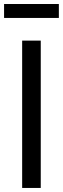

<svg xmlns="http://www.w3.org/2000/svg" viewBox="-24 -928 311 948"><path d="M177.2 -727.5V0H85.4V-727.5ZM266.6 -908.2V-839.4H-3.9V-908.2Z"/></svg>

Font: Inter 17pt
Style: Regular
Weight: 400
Version: Version 4.001;git-66647c0bb